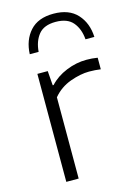

<svg xmlns="http://www.w3.org/2000/svg" viewBox="-121 -866 649 930"><g transform="rotate(-15 203.0 -401.5)"><path d="M92.5 0V-541.5H144.5L150 -469H154.5Q187.5 -505 237.8 -525.5Q288 -546 339 -546Q354.5 -546 367.2 -545Q380 -544 395 -541.5V-483.5Q381 -485.5 366.8 -486.5Q352.5 -487.5 337 -487.5Q294 -487.5 242 -468.8Q190 -450 154.5 -407.5V0ZM81.5 -643Q84.5 -713.5 124.8 -758.2Q165 -803 242.5 -803Q320.5 -803 361.5 -758Q402.5 -713 405.5 -643H361Q357 -695.5 329.2 -728.8Q301.5 -762 242.5 -762Q184 -762 157 -728.8Q130 -695.5 126 -643Z"/></g></svg>

Font: Encode Sans Exp Lt
Style: Regular
Weight: 300
Width: 7
Designer: Multiple Designers
Foundry: Impallari Type
Version: Version 3.002; ttfautohint (v1.8.3) -l 8 -r 50 -G 200 -x 14 